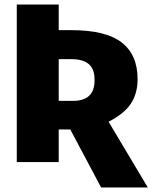

<svg xmlns="http://www.w3.org/2000/svg" viewBox="-20 -715 672 847"><path d="M632 112H426L290 -144H239V0H54V-695H239V-582H295Q447 -582 517 -527.5Q587 -473 587 -366Q587 -303 557.5 -258Q528 -213 459 -178ZM301 -270Q397 -270 397 -359V-366Q397 -454 296 -454H239V-270Z"/></svg>

Font: Trujillo ExtraBold
Style: Regular
Weight: 800
Designer: Fira Sans original fonts by bBox Type GmbH, Carrois Corporate GbR, & Edenspiekermann AG / Changes by Cristiano Sobral
Foundry: Fira Sans original fonts by bBox Type GmbH, Carrois Corporate GbR, & Edenspiekermann AG / Changes by Cristiano Sobral
Version: Version 4.301;July 28, 2020;FontCreator 13.0.0.2655 64-bit